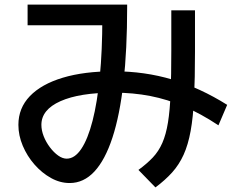

<svg xmlns="http://www.w3.org/2000/svg" viewBox="-20 -763 1040 835"><path d="M283 33Q241 33 201.5 11Q162 -11 130 -47.5Q98 -84 79 -129Q60 -174 60 -220Q60 -293 110 -345Q160 -397 253 -425Q346 -453 475 -453Q609 -453 729.5 -417Q850 -381 968 -307L930 -218Q853 -269 780.5 -300Q708 -331 633.5 -345.5Q559 -360 475 -360Q326 -360 243 -323Q160 -286 160 -220Q160 -196 170 -170.5Q180 -145 197 -122.5Q214 -100 233 -86.5Q252 -73 270 -73Q305 -73 333.5 -115.5Q362 -158 382.5 -237.5Q403 -317 414 -430Q425 -543 425 -684L452 -653H100V-743H533V-733Q533 -547 517 -404.5Q501 -262 469 -164.5Q437 -67 390.5 -17Q344 33 283 33ZM582 -24Q619 -51 644.5 -78Q670 -105 686 -141.5Q702 -178 710.5 -230.5Q719 -283 722 -359Q725 -435 725 -543V-718H828V-538Q828 -422 824 -337.5Q820 -253 809 -193Q798 -133 778.5 -90Q759 -47 729 -13.5Q699 20 656 52Z"/></svg>

Font: M PLUS 1 Medium
Style: Regular
Weight: 500
Designer: Coji Morishita
Foundry: UNDERFOREST DESIGN
Version: Version 1.001